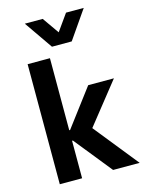

<svg xmlns="http://www.w3.org/2000/svg" viewBox="-136 -1010 816 1089"><g transform="rotate(-15 272.5 -465.5)"><path d="M76 0V-705H207V-282H212L377 -501H528L316 -234L321 -279L545 0H389L212 -220H207V0ZM235 -765 120 -931H225L293 -834L362 -931H466L351 -765Z"/></g></svg>

Font: Nunito Sans 7pt SemiCondensed
Style: Bold
Weight: 700
Width: 4
Designer: Vernon Adams
Foundry: Vernon Adams
Version: Version 3.101;gftools[0.9.27]